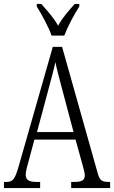

<svg xmlns="http://www.w3.org/2000/svg" viewBox="-20 -951 577 971"><path d="M241 -771H305C322 -816 356 -880 381 -918V-931H358C326 -895 297 -864 274 -821C250 -864 220 -895 189 -931H166V-918C190 -880 225 -816 241 -771ZM0 0H183V-31H162C122 -31 110 -45 110 -68C110 -84 119 -116 125 -137L154 -245H362L395 -126C401 -103 409 -77 409 -65C409 -43 397 -31 359 -31H340V0H537V-31H529C496 -31 484 -39 475 -72L294 -714H247L75 -112C56 -45 45 -31 14 -31H0ZM167 -283 225 -499C239 -552 253 -602 260 -637C267 -602 280 -554 298 -486L352 -283Z"/></svg>

Font: Noto Serif Myanmar ExtraCondensed Light
Style: Regular
Weight: 300
Width: 2
Designer: Ben Mitchell and the Monotype Design Team
Foundry: Monotype Imaging Inc.
Version: Version 2.106